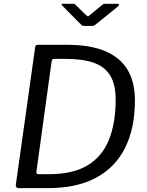

<svg xmlns="http://www.w3.org/2000/svg" viewBox="-20 -974 762 994"><path d="M76.3 0Q69.2 0 65 -4.9Q60.8 -9.9 62 -17.9L162.4 -731.7Q163.7 -737.9 167.1 -739.9Q170.5 -742 177.2 -742H327.9Q448.2 -742 525.7 -708.7Q603.2 -675.5 640.9 -611.7Q678.5 -548 678.5 -455.1Q678.5 -311.1 628 -209.4Q577.4 -107.7 477.3 -53.9Q377.1 0 227.6 0H76.3ZM233.6 -72.2Q357.1 -72.2 432.9 -117.7Q508.6 -163.2 543.7 -249.8Q578.8 -336.5 578.8 -458.7Q578.8 -536.8 550.4 -583Q522 -629.1 465.3 -649.1Q408.6 -669.1 322.7 -669.1H260.8Q248.6 -669.1 247.1 -655.6L168.7 -86.8Q167.7 -78.6 170.3 -75.4Q173 -72.2 179.5 -72.2ZM510.3 -949.3Q515.8 -953.4 519.7 -953.8Q523.7 -954.3 529 -954.3H587.6Q595 -954.3 596.1 -950.3Q597.1 -946.3 590.3 -940.2L475.5 -847.3Q471.7 -844.5 467.3 -842.1Q462.9 -839.8 455.5 -839.8H416.3Q407.4 -839.8 402.6 -843.6Q397.9 -847.4 393.9 -852.2L303.4 -943.9Q299.1 -949 298.5 -951.6Q297.8 -954.3 303.9 -954.3H357.9Q364.3 -954.3 367.6 -952.4Q371 -950.4 374.7 -945.3L425.8 -895.7Q434.4 -887.2 437.1 -889.5Q439.9 -891.7 449.4 -899.6Z"/></svg>

Font: Libre Franklin Thin
Style: Italic
Weight: 100
Italic angle: -8°
Designer: Pablo Impallari, Rodrigo Fuenzalida, Nhung Nguyen
Foundry: Impallari Type
Version: Version 3.000